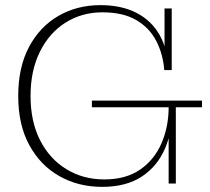

<svg xmlns="http://www.w3.org/2000/svg" viewBox="-20 -715 817 748"><path d="M378 13Q285 13 211 -29Q137 -71 94 -150Q51 -229 51 -341Q51 -453 93 -532Q135 -611 207.5 -653Q280 -695 371 -695Q454 -695 512.5 -664.5Q571 -634 602.5 -577.5Q634 -521 635 -442H620Q615 -505 588.5 -556Q562 -607 510.5 -637Q459 -667 379 -667Q299 -667 235.5 -627Q172 -587 135.5 -513.5Q99 -440 99 -341Q99 -242 136 -169Q173 -96 238.5 -56Q304 -16 386 -16Q470 -16 525.5 -54Q581 -92 609 -156.5Q637 -221 637 -297H653Q653 -208 623.5 -138Q594 -68 533 -27.5Q472 13 378 13ZM637 0V-221L653 -297H665V0ZM338 -297V-323H767V-297ZM635 -442 621 -478V-682H649V-442Z"/></svg>

Font: Montagu Slab 144pt ExtraLight
Style: Regular
Weight: 250
Version: Version 1.000